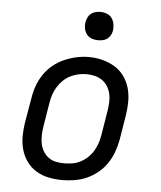

<svg xmlns="http://www.w3.org/2000/svg" viewBox="-53 -789 707 844"><g transform="rotate(5 300.0 -367.5)"><path d="M253 8Q222 8 192.5 2Q163 -4 138 -19Q113 -34 96 -57.5Q79 -81 71 -109Q63 -137 63 -168Q63 -199 68 -230L87 -340Q91 -367 100.5 -393.5Q110 -420 126 -444Q142 -468 165 -487Q188 -506 214.5 -517.5Q241 -529 268 -535Q295 -541 323 -541Q354 -541 383 -533.5Q412 -526 437 -511Q462 -496 479 -472.5Q496 -449 504 -421Q512 -393 512 -362Q512 -331 507 -300L489 -190Q484 -163 474.5 -136.5Q465 -110 449 -86Q433 -62 410 -43Q387 -24 361 -12.5Q335 -1 307.5 3.5Q280 8 253 8ZM254 -66Q273 -66 291 -69Q309 -72 326 -80.5Q343 -89 357.5 -102.5Q372 -116 382 -132.5Q392 -149 398 -166.5Q404 -184 407 -202L425 -312Q428 -331 429 -350Q430 -369 426 -387Q422 -405 412.5 -420.5Q403 -436 388.5 -446Q374 -456 356 -460.5Q338 -465 319 -465Q301 -465 283 -461Q265 -457 248 -448.5Q231 -440 217 -426.5Q203 -413 193 -397Q183 -381 177 -363.5Q171 -346 168 -328L150 -218Q147 -199 146.5 -180Q146 -161 149.5 -143.5Q153 -126 162 -110.5Q171 -95 185 -84.5Q199 -74 217 -70Q235 -66 254 -66ZM356 -618Q341 -618 327.5 -623Q314 -628 305.5 -639.5Q297 -651 294.5 -665.5Q292 -680 295 -695Q297 -705 302 -715Q307 -725 316 -731.5Q325 -738 335.5 -740.5Q346 -743 356 -743Q371 -743 385 -737.5Q399 -732 407 -720.5Q415 -709 417.5 -694.5Q420 -680 418 -665Q416 -655 410.5 -645Q405 -635 396 -628.5Q387 -622 376.5 -620Q366 -618 356 -618Z"/></g></svg>

Font: Iosevka Slab Extended Oblique
Style: Regular
Weight: 400
Width: 7
Italic angle: -9°
Monospace: yes
Designer: Belleve Invis
Foundry: Belleve Invis
Version: Version 11.1.0; ttfautohint (v1.8.3)